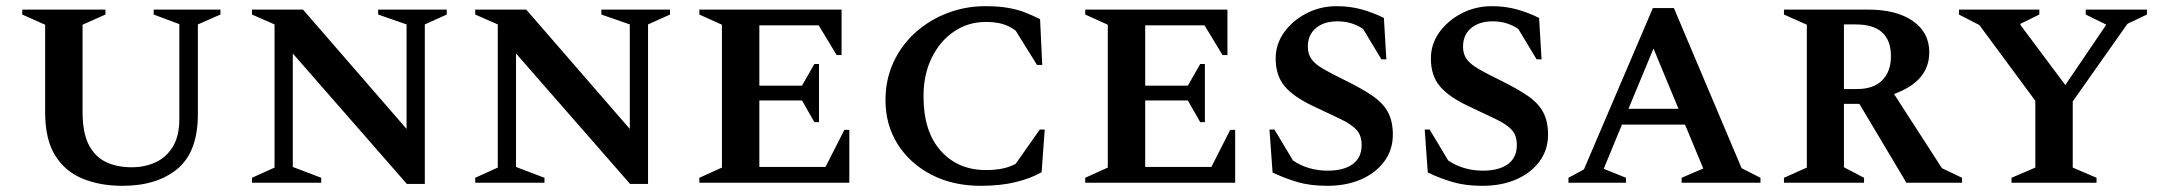

<svg xmlns="http://www.w3.org/2000/svg" viewBox="-20 -591 6990 621"><path d="M376 10Q304 10 247.5 -13Q191 -36 158.5 -88Q126 -140 126 -228V-511L52 -544V-560H321V-544L247 -511V-230Q247 -162 267 -123Q287 -84 322.5 -67Q358 -50 406 -50Q448 -50 483 -66Q518 -82 539 -116.5Q560 -151 560 -205V-513L477 -544V-560H693V-544L620 -512V-222Q620 -100 554 -45Q488 10 376 10Z M795 0V-16L868 -49V-512L795 -544V-560H960L1295 -174V-512L1203 -544V-560H1425V-544L1354 -512V4H1296L927 -418V-51L1019 -16V0Z M1517 0V-16L1590 -49V-512L1517 -544V-560H1682L2017 -174V-512L1925 -544V-560H2147V-544L2076 -512V4H2018L1649 -418V-51L1741 -16V0Z M2242 0V-16L2315 -49V-511L2242 -544V-560H2702V-413H2686L2628 -509H2436V-314H2574L2614 -384H2629V-196H2614L2574 -266H2436V-51H2650L2711 -171H2727V0Z M3152 10Q3062 10 2992.5 -26Q2923 -62 2883.5 -124.5Q2844 -187 2844 -267Q2844 -334 2870 -390Q2896 -446 2941.5 -486.5Q2987 -527 3045 -549Q3103 -571 3166 -571Q3210 -571 3241 -565.5Q3272 -560 3296 -550.5Q3320 -541 3344 -529L3351 -381H3334L3265 -492Q3243 -508 3220.5 -514Q3198 -520 3169 -520Q3111 -520 3065.5 -489Q3020 -458 2993.5 -404Q2967 -350 2967 -279Q2967 -166 3022.5 -103.5Q3078 -41 3169 -41Q3197 -41 3220.5 -45.5Q3244 -50 3265 -61L3343 -172H3359L3349 -34Q3314 -14 3265 -2Q3216 10 3152 10Z M3490 0V-16L3563 -49V-511L3490 -544V-560H3950V-413H3934L3876 -509H3684V-314H3822L3862 -384H3877V-196H3862L3822 -266H3684V-51H3898L3959 -171H3975V0Z M4273 10Q4218 10 4177 -2Q4136 -14 4096 -33L4086 -172H4102L4162 -72Q4187 -55 4215.5 -47Q4244 -39 4274 -39Q4326 -39 4355 -60Q4384 -81 4384 -122Q4384 -153 4367.5 -171Q4351 -189 4316.5 -205.5Q4282 -222 4227 -248Q4165 -277 4135.5 -311.5Q4106 -346 4106 -402Q4106 -448 4133 -486Q4160 -524 4205 -547.5Q4250 -571 4303 -571Q4347 -571 4384.5 -560.5Q4422 -550 4456 -533L4464 -399H4448L4389 -497Q4353 -522 4306 -522Q4262 -522 4236 -500Q4210 -478 4210 -440Q4210 -416 4222 -399.5Q4234 -383 4261 -367.5Q4288 -352 4331 -331Q4386 -304 4420 -280.5Q4454 -257 4469.5 -227.5Q4485 -198 4485 -156Q4485 -106 4457 -68.5Q4429 -31 4381.5 -10.5Q4334 10 4273 10Z M4775 10Q4720 10 4679 -2Q4638 -14 4598 -33L4588 -172H4604L4664 -72Q4689 -55 4717.5 -47Q4746 -39 4776 -39Q4828 -39 4857 -60Q4886 -81 4886 -122Q4886 -153 4869.5 -171Q4853 -189 4818.5 -205.5Q4784 -222 4729 -248Q4667 -277 4637.5 -311.5Q4608 -346 4608 -402Q4608 -448 4635 -486Q4662 -524 4707 -547.5Q4752 -571 4805 -571Q4849 -571 4886.5 -560.5Q4924 -550 4958 -533L4966 -399H4950L4891 -497Q4855 -522 4808 -522Q4764 -522 4738 -500Q4712 -478 4712 -440Q4712 -416 4724 -399.5Q4736 -383 4763 -367.5Q4790 -352 4833 -331Q4888 -304 4922 -280.5Q4956 -257 4971.5 -227.5Q4987 -198 4987 -156Q4987 -106 4959 -68.5Q4931 -31 4883.5 -10.5Q4836 10 4775 10Z M5053 0V-16L5103 -43L5326 -565H5394L5613 -47L5674 -16V0H5419V-16L5489 -46L5430 -188H5226L5167 -45L5239 -16V0ZM5247 -239H5409L5328 -434Z M5750 0V-16L5824 -49V-511L5750 -544V-560H6022Q6114 -560 6167 -523Q6220 -486 6220 -422Q6220 -328 6106 -287L6261 -47L6326 -16V0H6146L5994 -255H5944V-50L6009 -16V0ZM5982 -512H5944V-303H5986Q6040 -303 6068 -331.5Q6096 -360 6096 -409Q6096 -512 5982 -512Z M6486 0V-16L6563 -49V-265L6382 -510L6316 -544V-560H6576V-544L6515 -514V-510L6660 -316L6791 -509V-512L6726 -544V-560H6924V-544L6861 -514L6684 -263V-49L6761 -16V0Z"/></svg>

Font: Spectral SC SemiBold
Style: Regular
Weight: 600
Designer: Jean-Baptiste Levee
Foundry: Production Type
Version: Version 2.001